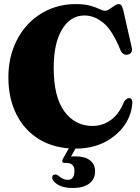

<svg xmlns="http://www.w3.org/2000/svg" viewBox="-20 -732 702 962"><path d="M643 -217.5Q640.5 -159 605 -106.5Q569.5 -54 506.5 -20.8Q443.5 12.5 358 12.5Q255 12.5 179.5 -32.2Q104 -77 63 -157.5Q22 -238 22 -344.5Q22 -424 47 -491Q72 -558 117.5 -607.5Q163 -657 225 -684.2Q287 -711.5 360 -711.5Q404 -711.5 432.8 -703.2Q461.5 -695 478.8 -686.5Q496 -678 505.5 -678Q516 -678 528.5 -686.2Q541 -694.5 553 -703Q565 -711.5 574.5 -711.5Q582.5 -711.5 587.5 -705.8Q592.5 -700 597.5 -681.5L640.5 -492Q643.5 -480 638.2 -470.5Q633 -461 620.5 -458.5Q595 -453.5 583.5 -481Q543.5 -580 498.2 -617.2Q453 -654.5 403 -654.5Q333 -654.5 291 -584.8Q249 -515 249 -392.5Q249 -245.5 303 -173.2Q357 -101 443 -101Q495 -101 536.5 -131.5Q578 -162 602 -223.5Q611 -235 618 -238.2Q625 -241.5 631.5 -240Q643 -237 643 -217.5ZM334.5 -6H368L336 52Q345 51.5 358 51.5Q406 51.5 431.2 71.5Q456.5 91.5 456.5 126.5Q456.5 165 427.5 187.5Q398.5 210 344 210Q300 210 273.5 195.2Q247 180.5 241.5 161.5Q240 143.5 255.5 142.5Q261 141.5 265.5 143.8Q270 146 275 150Q296 169 319.5 169Q353 169 353 124Q353 84.5 313 84.5H304.5Q286 84.5 295 64Z"/></svg>

Font: Fraunces 144pt S050 Black
Style: Regular
Weight: 900
Version: Version 1.000; ttfautohint (v1.8.3)